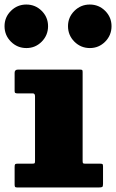

<svg xmlns="http://www.w3.org/2000/svg" viewBox="-37 -827 512 847"><path d="M359.5 -615Q399 -615 427 -643.2Q455 -671.5 455 -711.5Q455 -751 427 -779Q399 -807 359 -807Q319.5 -807 291.2 -779Q263 -751 263 -711.5Q263 -671.5 291.2 -643.2Q319.5 -615 359.5 -615ZM79.5 -615Q119 -615 147 -643.2Q175 -671.5 175 -711.5Q175 -751 147 -779Q119 -807 79 -807Q39.5 -807 11.2 -779Q-17 -751 -17 -711.5Q-17 -671.5 11.2 -643.2Q39.5 -615 79.5 -615ZM108 -415Q117.5 -415 117.5 -402V-116Q117.5 -108 115 -106.5Q112.5 -105 104.5 -105H41Q32 -105 29.8 -102.5Q27.5 -100 27.5 -90.5V-12.5Q27.5 -4.5 29.8 -2.2Q32 0 39.5 0H398.5Q410 0 413.8 -2.2Q417.5 -4.5 417.5 -15.5V-93Q417.5 -101.5 414.8 -103.2Q412 -105 403.5 -105H338Q330.5 -105 329 -107.5Q327.5 -110 327.5 -117.5V-510Q327.5 -517 324.8 -518.5Q322 -520 315 -520H42.5Q27.5 -520 27.5 -506V-425Q27.5 -418.5 30.8 -416.8Q34 -415 40.5 -415Z"/></svg>

Font: Besley Black
Style: Regular
Weight: 900
Designer: Owen Earl
Foundry: indestructible type*
Version: Version 2.001